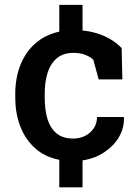

<svg xmlns="http://www.w3.org/2000/svg" viewBox="-20 -664 579 803"><path d="M228 119.6V4.4Q168 -7.3 127.2 -43.7Q86.4 -80.1 65.2 -134.5Q43.9 -189 43.9 -255.4V-272.5Q43.9 -337.9 65.2 -391.8Q86.4 -445.8 127.4 -482.2Q168.5 -518.6 228 -531.7V-643.6H325.2V-536.6Q377 -531.2 418.5 -512.2Q460 -493.2 488.8 -462.9L491.7 -332H392.6L370.1 -414.6Q356.9 -426.8 336.2 -434.8Q315.4 -442.9 288.1 -442.9Q244.6 -442.9 218 -420.7Q191.4 -398.4 179.2 -359.9Q167 -321.3 167 -272.5V-255.4Q167 -205.1 178.5 -166.7Q189.9 -128.4 216.3 -106.4Q242.7 -84.5 286.1 -84.5Q314.5 -84.5 336.9 -96.2Q359.4 -107.9 372.6 -128.2Q385.7 -148.4 385.7 -174.8H497.1L498.5 -171.9Q499.5 -127.9 477.1 -90.1Q454.6 -52.2 414.8 -26.4Q375 -0.5 325.2 6.8V119.6Z"/></svg>

Font: Roboto Slab LO Medium
Style: Regular
Weight: 500
Designer: Google
Version: Version 2.000